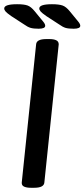

<svg xmlns="http://www.w3.org/2000/svg" viewBox="-39 -887 400 909"><path d="M144 -751Q120 -751 106 -755Q92 -759 74 -772L14 -811Q-6 -825 -12.5 -832.5Q-19 -840 -19 -847Q-19 -867 42 -867Q75 -867 91.5 -861Q108 -855 125 -834L166 -784Q175 -773 175 -765Q175 -751 144 -751ZM310 -751Q285 -751 271.5 -755Q258 -759 240 -772L180 -811Q160 -825 153.5 -832.5Q147 -840 147 -847Q147 -867 207 -867Q240 -867 257 -861Q274 -855 291 -834L332 -784Q341 -773 341 -765Q341 -751 310 -751ZM107 2Q87 2 75 -3.5Q63 -9 64 -23L132 -677Q134 -702 180 -702H196Q215 -702 227 -696.5Q239 -691 239 -677L171 -23Q169 2 123 2Z"/></svg>

Font: Asap Medium
Style: Italic
Weight: 500
Italic angle: -6°
Designer: Pablo Cosgaya
Foundry: Omnibus-Type
Version: Version 3.001; ttfautohint (v1.8.3)